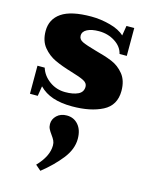

<svg xmlns="http://www.w3.org/2000/svg" viewBox="-127 -559 793 1025"><g transform="rotate(15 269.0 -47.0)"><path d="M90 -52 81 3H38V-152H78Q91 -110 129.5 -82Q168 -54 217 -54Q261 -54 288 -67Q315 -80 315 -110Q315 -130 292.5 -141.5Q270 -153 222 -167Q165 -184 126.5 -202Q88 -220 60 -254Q32 -288 32 -343Q32 -408 84.5 -444Q137 -480 249 -480Q300 -480 352.5 -466Q405 -452 433 -425L442 -480H485V-326H445Q436 -365 397 -390Q358 -415 308 -415Q268 -415 243.5 -402.5Q219 -390 219 -367Q219 -346 241.5 -335.5Q264 -325 314 -311Q372 -296 411 -280Q450 -264 478 -229.5Q506 -195 506 -138Q506 -58 440 -24Q374 10 272 10Q211 10 166 -5Q121 -20 90 -52ZM168 360Q228 298 228 238Q228 223 222.5 211.5Q217 200 206 185Q195 170 189 158Q183 146 183 131Q183 104 204 84Q225 64 259 64Q298 64 322.5 92.5Q347 121 347 170Q347 227 304 281.5Q261 336 198 386Z"/></g></svg>

Font: Taviraj ExtraBold
Style: Regular
Weight: 800
Designer: Katatrad Team
Foundry: CadsonDemak
Version: Version 1.001